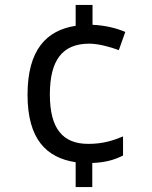

<svg xmlns="http://www.w3.org/2000/svg" viewBox="-20 -744 612 774"><path d="M353 -644V-724H285V-640C168 -622 91 -544 91 -362C91 -183 167 -108 285 -90V10H352V-87C404 -89 440 -99 476 -117V-194C435 -177 394 -164 336 -164C234 -164 181 -224 181 -363C181 -501 231 -568 340 -568C376 -568 424 -555 459 -542L485 -615C452 -630 403 -642 353 -644Z"/></svg>

Font: Noto Sans Hebrew Droid Medium
Style: Regular
Weight: 500
Designer: Monotype Design Team
Foundry: Monotype Imaging Inc.
Version: Version 1.100